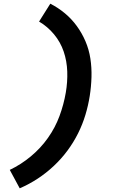

<svg xmlns="http://www.w3.org/2000/svg" viewBox="-20 -861 640 1042"><path d="M87 161 33 61Q94 32 147.5 -12.5Q201 -57 240.5 -113Q280 -169 303 -231.5Q326 -294 337 -358Q347 -416 345 -473Q343 -530 325.5 -581.5Q308 -633 273 -675Q238 -717 192 -744L253 -841Q296 -819 332.5 -788.5Q369 -758 397 -719.5Q425 -681 444 -636.5Q463 -592 470.5 -543Q478 -494 476.5 -442.5Q475 -391 467 -340Q459 -289 443.5 -237.5Q428 -186 403.5 -137Q379 -88 346 -43.5Q313 1 272 39.5Q231 78 184.5 108.5Q138 139 87 161Z"/></svg>

Font: Iosevka XBd Ex Obl
Style: Regular
Weight: 800
Width: 7
Italic angle: -9°
Monospace: yes
Designer: Belleve Invis
Foundry: Belleve Invis
Version: Version 32.5.0; ttfautohint (v1.8.4)